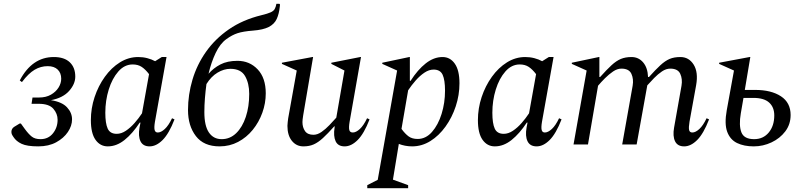

<svg xmlns="http://www.w3.org/2000/svg" viewBox="-20 -760 4229 1010"><path d="M181 10Q122 10 93.5 -3.5Q65 -17 51 -39Q44 -49 42 -54.5Q40 -60 40 -67Q40 -74 43.5 -81Q47 -88 55 -93L83 -110H90L111 -81Q130 -55 147 -41.5Q164 -28 193 -28Q234 -28 258.5 -58.5Q283 -89 283 -130Q283 -162 260.5 -188Q238 -214 183 -214H146L151 -247H185Q222 -247 248 -262Q274 -277 288 -299.5Q302 -322 302 -346Q302 -376 283.5 -394Q265 -412 231 -412Q194 -412 162 -393Q130 -374 96 -329H94L84 -337Q149 -460 263 -460Q318 -460 347 -432.5Q376 -405 376 -357Q376 -318 343.5 -281.5Q311 -245 248 -233Q306 -224 332.5 -195.5Q359 -167 359 -132Q359 -98 337 -65.5Q315 -33 275.5 -11.5Q236 10 181 10Z M547 10Q507 10 482.5 -24.5Q458 -59 458 -128Q458 -190 477.5 -249Q497 -308 531.5 -356Q566 -404 611 -432Q656 -460 707 -460Q732 -460 755 -454Q778 -448 796 -438L831 -460H856L795 -119Q790 -89 793.5 -76Q797 -63 810 -63Q827 -63 847 -81.5Q867 -100 885 -138L898 -132Q869 -57 835.5 -23.5Q802 10 767 10Q732 10 719 -17Q706 -44 714 -89L719 -115H715Q677 -57 635 -23.5Q593 10 547 10ZM534 -167Q534 -111 546.5 -83.5Q559 -56 594 -56Q618 -56 642 -72Q666 -88 688 -113Q710 -138 727 -164L764 -370Q745 -395 725.5 -408Q706 -421 678 -421Q635 -421 602.5 -384Q570 -347 552 -289Q534 -231 534 -167Z M1434 -740H1450L1453 -736L1452 -726Q1448 -687 1435.5 -660Q1423 -633 1393.5 -618Q1364 -603 1311 -599Q1259 -595 1230 -585.5Q1201 -576 1172 -555Q1138 -531 1114.5 -481.5Q1091 -432 1077 -372Q1103 -402 1139.5 -421Q1176 -440 1229 -440Q1293 -440 1335.5 -395Q1378 -350 1378 -269Q1378 -217 1360 -167Q1342 -117 1309.5 -77Q1277 -37 1232.5 -13.5Q1188 10 1135 10Q1052 10 1010.5 -44Q969 -98 969 -181Q969 -262 992.5 -341Q1016 -420 1064 -488Q1112 -556 1184.5 -606Q1257 -656 1355 -680Q1388 -688 1403.5 -695Q1419 -702 1425 -712.5Q1431 -723 1434 -740ZM1055 -170Q1055 -98 1079 -63Q1103 -28 1146 -28Q1190 -28 1222.5 -59.5Q1255 -91 1273 -145Q1291 -199 1291 -266Q1291 -322 1269 -360Q1247 -398 1192 -398Q1158 -398 1124.5 -378Q1091 -358 1066 -318Q1061 -281 1058 -243.5Q1055 -206 1055 -170Z M1576 10Q1539 10 1515.5 -19Q1492 -48 1492 -98Q1492 -108 1493.5 -118Q1495 -128 1496 -138L1541 -389L1463 -424V-430L1623 -460H1627L1575 -154Q1571 -129 1571 -118Q1571 -90 1584.5 -70.5Q1598 -51 1629 -51Q1650 -51 1671.5 -66Q1693 -81 1713 -102Q1733 -123 1749 -141L1792 -389L1723 -424V-430L1875 -460H1879L1819 -119Q1814 -89 1817.5 -76Q1821 -63 1836 -63Q1853 -63 1873 -81.5Q1893 -100 1911 -138L1924 -132Q1895 -57 1861.5 -23.5Q1828 10 1793 10Q1758 10 1745.5 -17Q1733 -44 1740 -89L1741 -95H1738Q1704 -57 1679 -34Q1654 -11 1630.5 -0.5Q1607 10 1576 10Z M1912 230V214L1967 186L2069 -389L1991 -424V-430L2133 -460H2136V-335H2140Q2177 -393 2219.5 -426.5Q2262 -460 2308 -460Q2348 -460 2372.5 -425Q2397 -390 2397 -322Q2397 -260 2377.5 -201Q2358 -142 2323.5 -94Q2289 -46 2244 -18Q2199 10 2148 10Q2129 10 2111 6.5Q2093 3 2078 -3L2047 185L2127 214V230ZM2261 -394Q2237 -394 2213 -378Q2189 -362 2167 -337Q2145 -312 2127 -285L2092 -82Q2111 -56 2129.5 -42.5Q2148 -29 2177 -29Q2220 -29 2252.5 -66Q2285 -103 2303 -161Q2321 -219 2321 -283Q2321 -339 2308.5 -366.5Q2296 -394 2261 -394Z M2583 10Q2543 10 2518.5 -24.5Q2494 -59 2494 -128Q2494 -190 2513.5 -249Q2533 -308 2567.5 -356Q2602 -404 2647 -432Q2692 -460 2743 -460Q2768 -460 2791 -454Q2814 -448 2832 -438L2867 -460H2892L2831 -119Q2826 -89 2829.5 -76Q2833 -63 2846 -63Q2863 -63 2883 -81.5Q2903 -100 2921 -138L2934 -132Q2905 -57 2871.5 -23.5Q2838 10 2803 10Q2768 10 2755 -17Q2742 -44 2750 -89L2755 -115H2751Q2713 -57 2671 -23.5Q2629 10 2583 10ZM2570 -167Q2570 -111 2582.5 -83.5Q2595 -56 2630 -56Q2654 -56 2678 -72Q2702 -88 2724 -113Q2746 -138 2763 -164L2800 -370Q2781 -395 2761.5 -408Q2742 -421 2714 -421Q2671 -421 2638.5 -384Q2606 -347 2588 -289Q2570 -231 2570 -167Z M2997 0 3066 -389 2988 -424V-430L3130 -460H3133V-355H3137Q3172 -394 3197 -417Q3222 -440 3246 -450Q3270 -460 3302 -460Q3339 -460 3363 -432Q3387 -404 3389 -355H3394Q3429 -394 3454 -417Q3479 -440 3502.5 -450Q3526 -460 3559 -460Q3604 -460 3629 -420Q3654 -380 3642 -312L3607 -119Q3602 -89 3605 -76Q3608 -63 3622 -63Q3639 -63 3659 -81.5Q3679 -100 3697 -138L3710 -132Q3681 -57 3647.5 -23.5Q3614 10 3579 10Q3544 10 3531 -17Q3518 -44 3526 -89L3565 -309Q3571 -344 3558.5 -371.5Q3546 -399 3506 -399Q3484 -399 3462.5 -384.5Q3441 -370 3421 -349.5Q3401 -329 3385 -311L3329 0H3253L3308 -309Q3314 -344 3301.5 -371.5Q3289 -399 3249 -399Q3227 -399 3205 -384Q3183 -369 3162.5 -348.5Q3142 -328 3126 -309L3073 0Z M3841 -389 3763 -424V-430L3923 -460H3927L3898 -287H3952Q4037 -287 4088 -253.5Q4139 -220 4139 -155Q4139 -106 4111 -69Q4083 -32 4038.5 -11Q3994 10 3945 10Q3894 10 3857.5 -7.5Q3821 -25 3805.5 -66.5Q3790 -108 3803 -180ZM3877 -164Q3866 -100 3880 -64Q3894 -28 3947 -28Q3995 -28 4024 -63Q4053 -98 4053 -153Q4053 -196 4026 -220.5Q3999 -245 3943 -245H3891Z"/></svg>

Font: Spectral
Style: Italic
Weight: 400
Italic angle: -10°
Designer: Jean-Baptiste Levee
Foundry: Production Type
Version: Version 2.001